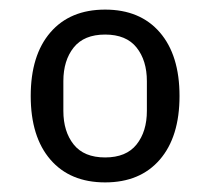

<svg xmlns="http://www.w3.org/2000/svg" viewBox="-20 -724 438 400"><path d="M199 -344Q126 -344 85 -391.5Q44 -439 44 -524Q44 -609 85 -656.5Q126 -704 199 -704Q272 -704 313 -656.5Q354 -609 354 -524Q354 -439 313 -391.5Q272 -344 199 -344ZM199 -396Q243 -396 264.5 -423Q286 -450 286 -493V-555Q286 -598 264.5 -625Q243 -652 199 -652Q155 -652 133.5 -625Q112 -598 112 -555V-493Q112 -450 133.5 -423Q155 -396 199 -396Z"/></svg>

Font: Aneliza
Style: Regular
Weight: 400
Designer: Mike Abbink, Paul van der Laan, Pieter van Rosmalen
Foundry: Bold Monday
Version: Version 3.001;September 8, 2019;FontCreator 11.5.0.2425 64-b